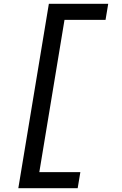

<svg xmlns="http://www.w3.org/2000/svg" viewBox="-20 -843 640 1006"><path d="M76 143 236 -823H547L533 -739H318L186 59H401L387 143Z"/></svg>

Font: Iosevka Etoile Medium
Style: Italic
Weight: 500
Italic angle: -9°
Designer: Belleve Invis
Foundry: Belleve Invis
Version: Version 22.1.2; ttfautohint (v1.8.4)